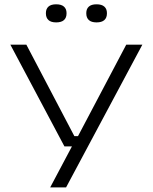

<svg xmlns="http://www.w3.org/2000/svg" viewBox="-20 -680 692 870"><path d="M360 -63 321.5 -40.5 552 -477.5H625L279.5 169H207.5L320.5 -44L345 -16.5H272L27 -477.5H99.5L317 -63ZM234.5 -578.5Q211 -578.5 199.5 -589.2Q188 -600 188 -619V-621Q188 -639.5 199.5 -650Q211 -660.5 234.5 -660.5Q258 -660.5 269.8 -650Q281.5 -639.5 281.5 -621V-619Q281.5 -599.5 269.8 -589Q258 -578.5 234.5 -578.5ZM417.5 -578.5Q394 -578.5 382.5 -589.2Q371 -600 371 -619V-621Q371 -639.5 382.5 -650Q394 -660.5 417.5 -660.5Q441 -660.5 452.8 -650Q464.5 -639.5 464.5 -621V-619Q464.5 -599.5 452.8 -589Q441 -578.5 417.5 -578.5Z"/></svg>

Font: Anek Latin Expanded Light
Style: Regular
Weight: 300
Width: 7
Designer: Yesha Goshar
Foundry: Ek Type
Version: Version 1.003